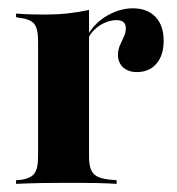

<svg xmlns="http://www.w3.org/2000/svg" viewBox="-20 -451 434 471"><path d="M135.5 -2.4Q109.7 -2.4 83.1 -2Q56.5 -1.6 19.4 0V-8.9L29.8 -9.7Q54.8 -12.9 64.1 -25Q73.4 -37.1 73.4 -66.9V-208.9H198.4V-66.9Q198.4 -47.6 202.8 -35.9Q207.3 -24.2 217.7 -18.5Q228.2 -12.9 247.6 -10.5L266.1 -8.9V0Q238.7 -1.6 216.1 -2Q193.5 -2.4 174.6 -2.4Q155.6 -2.4 135.5 -2.4ZM73.4 -208.9V-350Q73.4 -380.6 64.1 -392.3Q54.8 -404 28.2 -407.3L19.4 -408.9V-417.7Q41.1 -416.1 57.7 -415.7Q74.2 -415.3 90.3 -415.3Q119.4 -415.3 146 -418.1Q172.6 -421 198.4 -426.6V-417.7V-208.9ZM316.1 -274.2Q294.4 -274.2 281.9 -285.9Q269.4 -297.6 269.4 -316.1Q269.4 -329 274.2 -339.9Q279 -350.8 283.9 -360.9Q288.7 -371 288.7 -381.5Q288.7 -401.6 266.1 -401.6Q253.2 -401.6 239.9 -396.4Q226.6 -391.1 215.3 -381.5Q204 -371.8 196.8 -358.1V-367.7Q214.5 -396.8 244.8 -413.7Q275 -430.6 305.6 -430.6Q341.1 -430.6 361.3 -409.7Q381.5 -388.7 381.5 -350.8Q381.5 -315.3 363.7 -294.8Q346 -274.2 316.1 -274.2Z"/></svg>

Font: Playfair 144pt SemiCondensed ExtraBold
Style: Regular
Weight: 800
Width: 4
Designer: Claus Eggers Sørensen
Foundry: Claus Eggers Sørensen
Version: Version 2.203